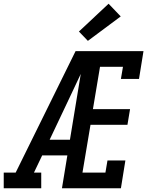

<svg xmlns="http://www.w3.org/2000/svg" viewBox="-37 -1009 807 1029"><path d="M-17 0V-84H47L368 -735H451Q424 -673 395.5 -612Q367 -551 338 -490L229 -260H338L324 -176H189L145 -84H184V0ZM295 0 416 -735H732L708 -586H611L622 -651H499L461 -424H660L646 -340H448L405 -84H528L539 -149H635L611 0ZM434 -790 386 -840 545 -989 610 -921Z"/></svg>

Font: Iosevka Etoile Medium Oblique
Style: Regular
Weight: 500
Italic angle: -9°
Designer: Belleve Invis
Foundry: Belleve Invis
Version: Version 15.5.2; ttfautohint (v1.8.4)